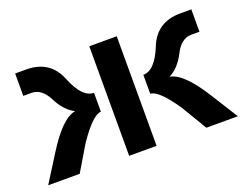

<svg xmlns="http://www.w3.org/2000/svg" viewBox="-86 -683 1090 850"><g transform="rotate(-20 459.0 -258.0)"><path d="M12.2 0 93.3 -128.9Q173.8 -257.3 236.3 -267.6Q189.9 -291.5 160.2 -350.6Q130.4 -409.7 82.5 -409.7H43.9V-515.1H96.2Q207.5 -515.1 247.6 -415.3Q287.6 -315.4 342.8 -315.4V-226.1Q304.7 -226.1 232.4 -120.1L160.6 0ZM522.9 -516.1V0H393.6V-516.1ZM757.3 0 685.5 -120.1Q613.3 -226.1 575.2 -226.1V-315.4Q630.4 -315.4 670.4 -415.3Q710.4 -515.1 821.8 -515.1H874V-409.7H835.4Q787.6 -409.7 757.8 -350.6Q728 -291.5 681.6 -267.6Q744.1 -257.3 824.7 -128.9L905.8 0Z"/></g></svg>

Font: SansationBold
Style: Bold
Weight: 700
Designer: Bernd Montag
Version: Version 1.301